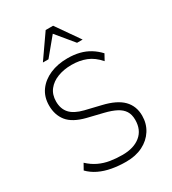

<svg xmlns="http://www.w3.org/2000/svg" viewBox="-221 -1041 1039 1163"><g transform="rotate(-30 298.5 -459.5)"><path d="M313 8Q261 8 214 -0.5Q167 -9 128.5 -27.5Q90 -46 62 -75L85 -116Q117 -86 153 -69Q189 -52 229 -45.5Q269 -39 314 -39Q393 -39 439.5 -77Q486 -115 486 -185Q486 -222 470.5 -246.5Q455 -271 423.5 -287.5Q392 -304 343 -316L236 -342Q149 -364 113 -409Q77 -454 77 -520Q77 -580 108 -623Q139 -666 193 -689.5Q247 -713 316 -713Q361 -713 399 -703.5Q437 -694 468.5 -674.5Q500 -655 526 -627L503 -585Q464 -630 418.5 -648Q373 -666 317 -666Q264 -666 220.5 -649.5Q177 -633 151.5 -600.5Q126 -568 126 -520Q126 -469 154.5 -437Q183 -405 247 -389L355 -363Q449 -341 492 -297Q535 -253 535 -186Q535 -130 507 -86Q479 -42 429.5 -17Q380 8 313 8ZM175 -765 288 -927H340L453 -765H414L314 -886L214 -765Z"/></g></svg>

Font: Nunito Sans 7pt SemiCondensed ExtraLight
Style: Regular
Weight: 250
Width: 4
Designer: Vernon Adams
Foundry: Vernon Adams
Version: Version 3.101;gftools[0.9.27]